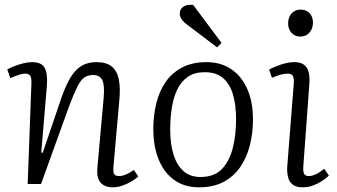

<svg xmlns="http://www.w3.org/2000/svg" viewBox="-20 -785 1438 819"><path d="M570 -32Q559 -22 540.5 -11Q522 0 501.5 7Q481 14 461 14Q427 14 409.5 -5.5Q392 -25 395 -65L422 -365Q427 -421 416.5 -443Q406 -465 377 -465Q354 -465 338.5 -453.5Q323 -442 309.5 -414.5Q296 -387 277 -338L155 0H98L114 -429Q115 -451 109.5 -461Q104 -471 87 -471Q77 -471 61.5 -466Q46 -461 24 -452L11 -489Q22 -495 40.5 -502.5Q59 -510 79.5 -515Q100 -520 117 -520Q158 -520 171 -494.5Q184 -469 180 -419L156 -135L162 -133L241 -365Q260 -420 280.5 -454Q301 -488 327.5 -504Q354 -520 391 -520Q434 -520 457 -501Q480 -482 487 -445.5Q494 -409 489 -358L464 -75Q462 -53 466.5 -43.5Q471 -34 488 -34Q502 -34 518 -41Q534 -48 551 -60Z M829 14Q767 14 723.5 -17Q680 -48 657 -104Q634 -160 634 -235Q634 -292 646.5 -343.5Q659 -395 686 -434.5Q713 -474 756.5 -497Q800 -520 861 -520Q921 -520 965.5 -490.5Q1010 -461 1034.5 -406Q1059 -351 1059 -275Q1059 -218 1046 -166Q1033 -114 1005.5 -73.5Q978 -33 934.5 -9.5Q891 14 829 14ZM835 -30Q894 -30 926.5 -64Q959 -98 973 -154Q987 -210 987 -276Q987 -336 974 -381Q961 -426 932 -451.5Q903 -477 853 -477Q810 -477 781.5 -457.5Q753 -438 736.5 -404Q720 -370 713 -325.5Q706 -281 706 -231Q706 -170 720.5 -124.5Q735 -79 763.5 -54.5Q792 -30 835 -30ZM925 -602 906 -583 774 -683Q759 -695 752.5 -706.5Q746 -718 747 -729Q747 -745 761.5 -756Q776 -767 804 -764Z M1233 -427Q1235 -450 1229.5 -460.5Q1224 -471 1207 -471Q1194 -471 1177.5 -466.5Q1161 -462 1140 -453L1128 -488Q1147 -499 1178 -509.5Q1209 -520 1236 -520Q1263 -520 1278 -508Q1293 -496 1297.5 -473.5Q1302 -451 1299 -419L1274 -78Q1272 -54 1277 -44Q1282 -34 1297 -34Q1311 -34 1327 -41.5Q1343 -49 1363 -65L1383 -36Q1372 -25 1354.5 -13.5Q1337 -2 1316 6Q1295 14 1270 14Q1243 14 1228 2Q1213 -10 1208.5 -30Q1204 -50 1205 -71ZM1209 -685Q1209 -711 1223.5 -727.5Q1238 -744 1262 -744Q1278 -744 1290 -737Q1302 -730 1308.5 -717.5Q1315 -705 1315 -688Q1315 -664 1300.5 -646.5Q1286 -629 1261 -629Q1238 -629 1223.5 -645Q1209 -661 1209 -685Z"/></svg>

Font: Literata 24pt Light
Style: Italic
Weight: 300
Italic angle: -2°
Designer: Latin by Veronika Burian and Jose Scaglione. Greek by Irene Vlachou. Cyrillic by Vera Evstafieva
Foundry: TypeTogether
Version: Version 3.103;gftools[0.9.29]